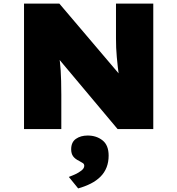

<svg xmlns="http://www.w3.org/2000/svg" viewBox="-20 -720 988 1071"><path d="M114 0V-700H311L689 -255L647 -269Q641 -311 637.5 -343Q634 -375 631.5 -401.5Q629 -428 628 -453Q627 -478 627 -506Q627 -534 627 -570V-700H835V0H636L225 -490L302 -466Q305 -439 308.5 -416.5Q312 -394 314.5 -372.5Q317 -351 318.5 -326Q320 -301 321 -268Q322 -235 322 -191V0ZM416 331 364 267Q378 262 398 253Q418 244 434 231.5Q450 219 450 205Q450 195 442.5 190Q435 185 422 178Q399 167 388 152Q377 137 377 113Q377 73 403.5 54.5Q430 36 469 36Q518 36 552 63Q586 90 586 148Q586 184 574.5 213.5Q563 243 540.5 265.5Q518 288 486.5 304Q455 320 416 331Z"/></svg>

Font: Lexend Exa Black
Style: Regular
Weight: 900
Designer: Bonnie Shaver-Troup, Thomas Jockin
Foundry: Lexend
Version: Version 1.007